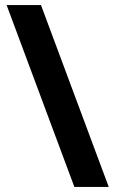

<svg xmlns="http://www.w3.org/2000/svg" viewBox="-20 -734 453 754"><path d="M141 -714 407 0H272L6 -714Z"/></svg>

Font: RS Noto Sans
Style: Bold
Weight: 700
Designer: Monotype Design Team
Foundry: Monotype Imaging Inc.
Version: Version 3.10